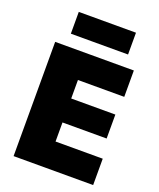

<svg xmlns="http://www.w3.org/2000/svg" viewBox="-166 -1026 930 1126"><g transform="rotate(20 299.0 -463.0)"><path d="M57.5 0V-713H548.5V-548.5H259.5V-433H535V-283.5H259.5V-164.5H554V0ZM127.5 -789.5V-925.5H484.5V-789.5Z"/></g></svg>

Font: Heraclito ExtraBold
Style: Regular
Weight: 800
Designer: Kostas Bartsokas (font) & Cristiano Sobral (main changes)
Foundry: Kostas Bartsokas (font) & Cristiano Sobral (main changes)
Version: Version 1.00;July 8, 2020;FontCreator 13.0.0.2655 64-bit